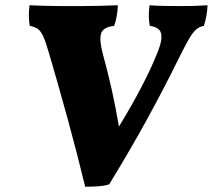

<svg xmlns="http://www.w3.org/2000/svg" viewBox="-20 -699 807 728"><path d="M92 -679Q118 -678 149 -677Q180 -676 207.5 -676Q235 -676 249 -676Q267 -676 297 -676Q327 -676 361.5 -677Q396 -678 427 -679Q426 -655 422 -635Q418 -615 413 -601Q370 -596 363 -571Q356 -546 370 -494Q389 -425 403.5 -360Q418 -295 431 -219Q482 -303 516 -368.5Q550 -434 571 -485Q590 -529 592 -552.5Q594 -576 582.5 -587Q571 -598 548 -601Q541 -636 547 -679Q572 -677 607 -676.5Q642 -676 664 -676Q692 -676 714 -676.5Q736 -677 767 -679Q765 -637 753 -601Q736 -598 723 -586.5Q710 -575 696 -550.5Q682 -526 660 -482Q602 -364 537.5 -246.5Q473 -129 394 0Q375 6 350 7.5Q325 9 303 9Q272 -119 236.5 -248.5Q201 -378 165 -500Q153 -542 143.5 -562Q134 -582 123 -589.5Q112 -597 93 -601Q90 -615 89.5 -636Q89 -657 92 -679Z"/></svg>

Font: Vollkorn Black
Style: Italic
Weight: 900
Italic angle: -11°
Designer: Friedrich Althausen
Foundry: Friedrich Althausen
Version: Version 5.000; ttfautohint (v1.8.3)